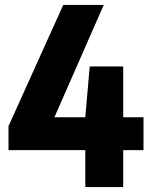

<svg xmlns="http://www.w3.org/2000/svg" viewBox="-20 -760 616 780"><path d="M563 -283.5V-150H480.5V0H326.5V-150H14.5V-247.5L237 -740H401.5L201 -283.5H326.5L344.5 -490H480.5V-283.5Z"/></svg>

Font: Encode Sans Condensed ExtraBold
Style: Regular
Weight: 800
Width: 3
Designer: Multiple Designers
Foundry: Impallari Type
Version: Version 2.000